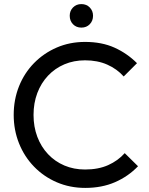

<svg xmlns="http://www.w3.org/2000/svg" viewBox="-20 -909 728 939"><path d="M397 10Q322 10 258 -17.5Q194 -45 146.5 -94Q99 -143 73 -208Q47 -273 47 -347Q47 -422 73 -487Q99 -552 146.5 -600.5Q194 -649 257.5 -676.5Q321 -704 396 -704Q478 -704 540 -676Q602 -648 650 -600L585 -535Q552 -572 504.5 -593Q457 -614 396 -614Q341 -614 295 -594.5Q249 -575 215 -539Q181 -503 162.5 -454Q144 -405 144 -347Q144 -289 162.5 -240Q181 -191 215 -155Q249 -119 295 -99.5Q341 -80 396 -80Q461 -80 509 -101.5Q557 -123 590 -160L655 -96Q607 -46 542.5 -18Q478 10 397 10ZM378 -774Q353 -774 337 -790.5Q321 -807 321 -832Q321 -856 337 -872.5Q353 -889 378 -889Q403 -889 419 -872.5Q435 -856 435 -832Q435 -807 419 -790.5Q403 -774 378 -774Z"/></svg>

Font: Outfit Thin
Style: Regular
Weight: 400
Version: Version 1.100;gftools[0.9.27]